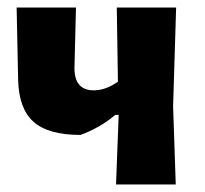

<svg xmlns="http://www.w3.org/2000/svg" viewBox="-20 -488 542 508"><path d="M287 0 294 -184H285Q245 -150 193 -131Q108 -131 69 -165.5Q30 -200 28 -276L24 -468H181L177 -308Q177 -249 228 -249Q260 -249 292 -272L289 -468H446L438 -207L445 0Z"/></svg>

Font: Alegreya Sans SC ExtraBold
Style: Regular
Weight: 800
Designer: Juan Pablo del Peral
Foundry: Huerta Tipografica
Version: Version 2.007